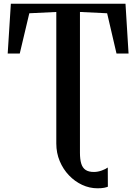

<svg xmlns="http://www.w3.org/2000/svg" viewBox="-20 -763 734 1035"><path d="M505.5 252Q462.5 252 422.8 233.5Q383 215 351.8 182.2Q320.5 149.5 302 105.5Q283.5 61.5 283.5 10.5V-698.5L138 -691.5L86.5 -474.5H21.5L38.5 -743H656.5L673 -474.5H608L557.5 -691.5L411 -698.5V60.5Q411 96 418 119Q425 142 441.5 153Q458 164 486 164Q507 164 528.5 156.2Q550 148.5 561 140L561.5 243.5Q554.5 246.5 541.5 249.2Q528.5 252 505.5 252Z"/></svg>

Font: Merriweather 72pt SemiBold
Style: Regular
Weight: 600
Version: Version 2.100